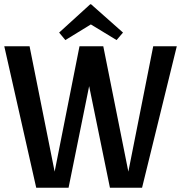

<svg xmlns="http://www.w3.org/2000/svg" viewBox="-25 -876 845 896"><path d="M251 -724 396 -856H400L549 -724L519 -689L399 -762L280 -689ZM638 0H488L391 -474L295 0H144L-5 -660H113L230 -75L346 -660H457L574 -75L690 -660H800Z"/></svg>

Font: Sansita
Style: Regular
Weight: 400
Designer: Pablo Cosgaya
Foundry: Omnibus-Type
Version: Version 1.006;hotconv 1.0.109;makeotfexe 2.5.65596